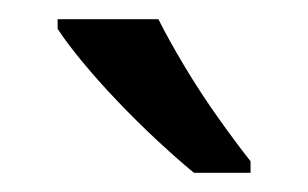

<svg xmlns="http://www.w3.org/2000/svg" viewBox="-20 -786 321 200"><path d="M145 -766Q156 -744 172.5 -716.5Q189 -689 207.5 -663Q226 -637 241 -618V-606H182Q165 -620 144 -639.5Q123 -659 102.5 -680.5Q82 -702 65.5 -722Q49 -742 40 -756V-766Z"/></svg>

Font: ltelugu25
Style: Book
Weight: 400
Designer: Jelle Bosma - Monotype Design Team
Foundry: Monotype Imaging Inc.
Version: Version 2.003